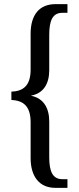

<svg xmlns="http://www.w3.org/2000/svg" viewBox="-20 -780 381 928"><path d="M248 128H306V86H281C235 86 218 49 218 -19V-192C218 -259 190 -305 131 -317V-318C190 -329 218 -375 218 -441V-612C218 -682 235 -718 281 -718H306V-760H248C170 -760 128 -708 128 -617V-443C128 -362 88 -339 35 -337V-297C88 -294 128 -272 128 -189V-16C128 73 170 128 248 128Z"/></svg>

Font: Noto Serif Armenian ExtraCondensed
Style: Regular
Weight: 400
Width: 2
Designer: Monotype Design Team
Foundry: Monotype Imaging Inc.
Version: Version 2.008